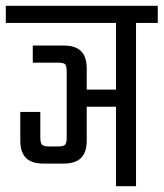

<svg xmlns="http://www.w3.org/2000/svg" viewBox="-40 -642 564 662"><path d="M360 -597H429V0H360ZM-20 -622H504V-563H-20ZM30 -256H99V-168Q99 -149 105 -143Q111 -137 130 -137H159Q179 -137 184.5 -143Q190 -149 190 -168V-395Q190 -415 184.5 -420.5Q179 -426 159 -426H73V-485H180Q220 -485 239.5 -465.5Q259 -446 259 -406V-157Q259 -117 239.5 -97.5Q220 -78 180 -78H109Q69 -78 49.5 -97.5Q30 -117 30 -157ZM231 -274V-333H377V-274Z"/></svg>

Font: Teko Light Light
Style: Regular
Weight: 300
Version: Version 2.000;gftools[0.9.28.dev9+g7d2139d.d20230707]